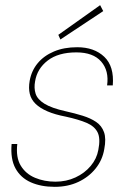

<svg xmlns="http://www.w3.org/2000/svg" viewBox="-20 -712 498 744"><path d="M192 12Q139 12 99.5 -5.5Q60 -23 40 -59.5Q20 -96 25 -154H47Q41 -102 60.5 -70Q80 -38 116 -23Q152 -8 195 -8Q237 -8 272.5 -24.5Q308 -41 331.5 -69Q355 -97 361 -131Q370 -176 358 -199.5Q346 -223 315.5 -236Q285 -249 235 -260Q193 -268 164 -280.5Q135 -293 118 -309.5Q101 -326 95.5 -348Q90 -370 95 -399Q102 -438 126 -467Q150 -496 189 -512.5Q228 -529 279 -529Q345 -529 384 -492Q423 -455 417 -381H395Q403 -438 372 -473.5Q341 -509 276 -509Q206 -509 165 -477.5Q124 -446 116 -397Q111 -371 118 -349Q125 -327 152.5 -310Q180 -293 234 -281Q270 -273 300.5 -263.5Q331 -254 352.5 -239.5Q374 -225 383 -200Q392 -175 384 -134Q377 -92 350.5 -59Q324 -26 283.5 -7Q243 12 192 12ZM214 -559 206 -577 368 -692 380 -669Z"/></svg>

Font: DM Sans 11pt Thin
Style: Italic
Weight: 250
Italic angle: -10°
Version: Version 4.004;gftools[0.9.30]